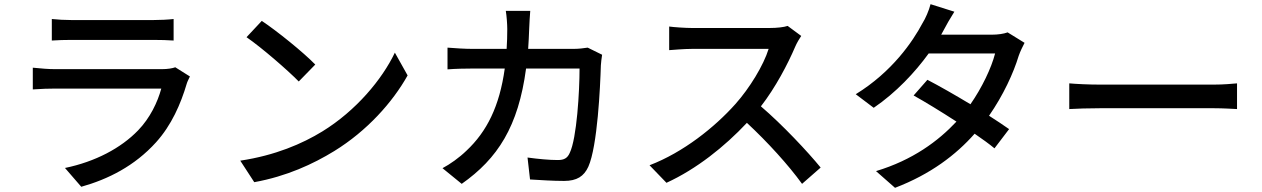

<svg xmlns="http://www.w3.org/2000/svg" viewBox="-20 -845 6040 919"><path d="M819 -523C806 -518 782 -514 755 -514H243C214 -514 176 -517 137 -521V-417C175 -420 219 -421 243 -421H752C734 -355 698 -280 641 -221C559 -136 436 -71 291 -41L369 49C497 13 624 -50 727 -164C801 -246 845 -347 874 -445C876 -453 884 -468 889 -479ZM228 -651C256 -653 292 -654 323 -654H712C746 -654 786 -653 811 -651V-754C786 -751 745 -749 713 -749H323C291 -749 255 -751 228 -754Z M1233 -745 1160 -667C1234 -616 1358 -508 1410 -455L1489 -536C1433 -594 1304 -698 1233 -745ZM1130 -76 1197 27C1352 -1 1479 -60 1580 -122C1736 -218 1859 -355 1931 -484L1870 -593C1809 -465 1684 -315 1523 -216C1427 -157 1297 -101 1130 -76Z M2793 -617C2773 -614 2750 -611 2724 -611H2508C2510 -642 2512 -675 2513 -709C2514 -733 2516 -770 2518 -793H2401C2405 -770 2408 -729 2408 -706C2408 -673 2407 -641 2405 -611H2244C2205 -611 2160 -614 2122 -617V-513C2160 -516 2207 -517 2244 -517H2396C2371 -336 2310 -215 2213 -124C2178 -90 2134 -59 2098 -40L2190 35C2362 -86 2461 -239 2498 -517H2754C2754 -409 2741 -183 2707 -113C2696 -88 2680 -79 2650 -79C2609 -79 2556 -84 2505 -91L2517 14C2567 17 2626 21 2680 21C2741 21 2775 -1 2796 -47C2840 -145 2853 -431 2856 -532C2857 -545 2859 -566 2862 -583Z M3750 -721C3733 -715 3700 -711 3663 -711H3292C3261 -711 3203 -715 3183 -718V-605C3199 -606 3253 -611 3292 -611H3659C3635 -533 3568 -423 3500 -347C3401 -236 3251 -116 3089 -54L3170 30C3314 -36 3448 -143 3555 -257C3654 -165 3754 -55 3819 35L3908 -43C3846 -119 3725 -248 3622 -336C3692 -426 3751 -539 3786 -621C3793 -638 3808 -663 3815 -673Z M4803 -690C4784 -683 4756 -679 4728 -679H4485L4497 -701C4507 -721 4529 -759 4548 -789L4434 -825C4427 -796 4409 -755 4396 -735C4349 -646 4250 -501 4076 -394L4162 -329C4269 -402 4359 -498 4425 -589H4743C4725 -519 4680 -425 4625 -346C4552 -390 4475 -434 4419 -463L4353 -388C4407 -358 4484 -311 4558 -263C4471 -170 4349 -79 4173 -26L4264 54C4434 -11 4556 -104 4645 -205C4683 -179 4716 -155 4740 -135L4810 -227C4785 -245 4751 -267 4714 -291C4782 -389 4831 -495 4856 -578C4863 -598 4875 -623 4884 -640Z M5098 -323C5131 -325 5190 -327 5246 -327H5790C5834 -327 5879 -324 5901 -323V-446C5877 -444 5838 -440 5789 -440H5246C5192 -440 5130 -443 5098 -446Z"/></svg>

Font: Genne Gothic Medium
Style: Regular
Weight: 500
Designer: Ryoko NISHIZUKA (kana & ideographs); Paul D. Hunt (Latin, Greek & Cyrillic); Wenlong ZHANG (bopomofo); Sandoll Communica
Foundry: Adobe Systems Incorporated
Version: Version 1.004;PS 1.004;hotconv 16.6.51;makeotf.lib2.5.65220